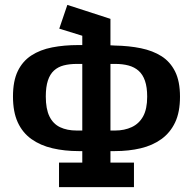

<svg xmlns="http://www.w3.org/2000/svg" viewBox="-20 -724 788 784"><path d="M221 40V-60H316V-107H301Q244 -107 194.5 -118.5Q145 -130 108.5 -156Q72 -182 52.5 -224.5Q33 -267 33 -330Q33 -393 52.5 -433.5Q72 -474 108 -497.5Q144 -521 193 -530.5Q242 -540 299 -540H316V-578L222 -607L255 -704L431 -647V-539L449 -538Q507 -537 555.5 -527Q604 -517 639.5 -494.5Q675 -472 695 -432Q715 -392 715 -329Q715 -266 695 -224Q675 -182 639 -156Q603 -130 554.5 -118.5Q506 -107 449 -107H431V-60H527V40ZM293 -191H316V-463H294Q264 -463 240.5 -457Q217 -451 200.5 -436Q184 -421 175.5 -395Q167 -369 167 -330Q167 -279 182 -248.5Q197 -218 225.5 -204.5Q254 -191 293 -191ZM431 -191H450Q488 -191 518 -205Q548 -219 564.5 -249Q581 -279 581 -329Q581 -368 572 -394Q563 -420 546 -435Q529 -450 505 -456.5Q481 -463 451 -463H431Z"/></svg>

Font: Podkova
Style: Bold
Weight: 700
Designer: Ilya Yudin
Foundry: Cyreal (www.cyreal.org)
Version: Version 2.102; ttfautohint (v1.8.1.43-b0c9)